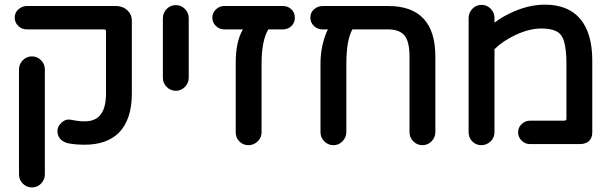

<svg xmlns="http://www.w3.org/2000/svg" viewBox="-20 -614 2659 834"><path d="M244.1 -7.8Q229.5 -23.4 229.5 -43.9Q229.5 -66.4 248 -82Q261.7 -94.7 278.3 -94.7Q284.2 -94.7 289.1 -93.8Q320.3 -86.9 347.7 -86.9Q388.7 -86.9 411.1 -109.4Q440.4 -138.7 440.4 -208V-477.5L438.5 -484.4Q436.5 -486.3 431.6 -486.3H97.7Q74.2 -486.3 59.1 -501.5Q43.9 -516.6 43.9 -537.1Q43.9 -559.6 60.1 -573.7Q76.2 -587.9 97.7 -587.9H482.4Q514.6 -587.9 535.2 -567.4Q552.7 -549.8 552.7 -524.4V-208Q552.7 -94.7 496.1 -37.1Q443.4 14.6 347.7 14.6Q305.7 14.6 273.4 7.8Q255.9 2.9 244.1 -7.8ZM62.5 143.6V-312.5Q62.5 -335 79.1 -352.5Q95.7 -369.1 118.7 -369.1Q141.6 -369.1 158.2 -352.5Q174.8 -335.9 174.8 -312.5V143.6Q174.8 166 158.2 183.6Q141.6 200.2 118.7 200.2Q95.7 200.2 79.1 183.6Q62.5 167 62.5 143.6Z M687.5 -276.4V-535.2Q687.5 -557.6 704.1 -575.2Q720.7 -591.8 743.7 -591.8Q766.6 -591.8 783.2 -575.2Q799.8 -558.6 799.8 -535.2V-276.4Q799.8 -253.9 783.2 -236.3Q766.6 -219.7 743.7 -219.7Q720.7 -219.7 704.1 -236.3Q687.5 -252.9 687.5 -276.4Z M1246.1 -501Q1230.5 -486.3 1209 -486.3H1145.5Q1116.2 -437.5 1116.2 -336.9V-39.1Q1116.2 -16.6 1099.6 0Q1082 16.6 1059.1 16.6Q1036.1 16.6 1020 0.5Q1003.9 -15.6 1003.9 -39.1V-340.8Q1003.9 -433.6 1035.2 -486.3H953.1Q932.6 -486.3 917.5 -501.5Q902.3 -516.6 902.3 -537.1Q902.3 -558.6 918 -573.2Q933.6 -587.9 953.1 -587.9H1209Q1230.5 -587.9 1246.1 -573.2Q1260.7 -558.6 1260.7 -537.1Q1260.7 -515.6 1246.1 -501Z M1871.1 -368.2V-40Q1871.1 -17.6 1854.5 0Q1837.9 16.6 1814.9 16.6Q1792 16.6 1775.4 0Q1758.8 -16.6 1758.8 -40V-368.2Q1758.8 -438.5 1733.4 -463.9Q1710.9 -486.3 1666 -486.3H1510.7Q1497.1 -460.9 1491.2 -426.8Q1484.4 -388.7 1484.4 -332V-40Q1484.4 -17.6 1467.8 0Q1451.2 16.6 1428.2 16.6Q1405.3 16.6 1388.7 0Q1372.1 -16.6 1372.1 -40V-336.9Q1372.1 -382.8 1381.8 -422.4Q1391.6 -461.9 1404.3 -486.3H1381.8Q1358.4 -486.3 1343.3 -501.5Q1328.1 -516.6 1328.1 -537.1Q1328.1 -559.6 1344.2 -573.7Q1360.4 -587.9 1381.8 -587.9H1666Q1871.1 -587.9 1871.1 -368.2Z M2015.6 -39.1V-536.1Q2015.6 -558.6 2032.2 -576.2Q2048.8 -592.8 2071.8 -592.8Q2094.7 -592.8 2111.3 -576.2Q2127.9 -559.6 2127.9 -536.1V-515.6Q2166 -544.9 2217.8 -566.4Q2284.2 -593.8 2346.7 -593.8Q2448.2 -593.8 2501 -531.2Q2552.7 -468.8 2552.7 -350.6V-39.1Q2552.7 -15.6 2539.1 -2Q2524.4 11.7 2501 11.7H2281.2Q2260.7 11.7 2245.6 -3.4Q2230.5 -18.6 2230.5 -39.1Q2230.5 -60.5 2246.1 -75.2Q2261.7 -89.8 2281.2 -89.8H2431.6L2438.5 -91.8Q2440.4 -93.8 2440.4 -98.6V-340.8Q2440.4 -399.4 2429.7 -435.5Q2420.9 -464.8 2399.4 -476.6Q2376 -490.2 2331.1 -490.2Q2280.3 -490.2 2220.7 -462.9Q2163.1 -435.5 2127.9 -400.4V-39.1Q2127.9 -16.6 2111.3 0Q2093.8 16.6 2070.8 16.6Q2047.9 16.6 2031.7 0.5Q2015.6 -15.6 2015.6 -39.1Z"/></svg>

Font: FakePearl
Style: SemiBold
Weight: 400
Version: Version 1.2